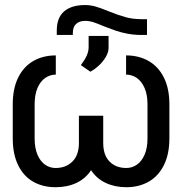

<svg xmlns="http://www.w3.org/2000/svg" viewBox="-20 -742 729 771"><path d="M660.2 -323.2V-186.5Q660.2 -122.6 637.9 -78.4Q615.7 -34.2 576.7 -12.2Q537.6 9.8 487.3 9.8Q440.9 9.8 404.3 -7.6Q367.7 -24.9 345.7 -58.6Q323.7 -24.9 287.1 -7.6Q250.5 9.8 203.1 9.8Q152.3 9.8 113.5 -12.2Q74.7 -34.2 53 -78.4Q31.2 -122.6 31.2 -186.5V-323.2Q31.2 -386.7 53.2 -430.9Q75.2 -475.1 114.3 -497.3Q153.3 -519.5 204.1 -519.5V-442.4Q181.2 -442.4 161.6 -429Q142.1 -415.5 130.6 -388.7Q119.1 -361.8 119.1 -323.2V-186.5Q119.1 -147 130.6 -120.4Q142.1 -93.8 161.1 -80.6Q180.2 -67.4 203.1 -67.4Q244.6 -67.4 270.8 -93.3Q296.9 -119.1 296.9 -168V-277.3H394.5V-168Q394.5 -119.1 419.9 -93.3Q445.3 -67.4 487.3 -67.4Q510.3 -67.4 529.5 -80.6Q548.8 -93.8 560.5 -120.6Q572.3 -147.5 572.3 -186.5V-323.2Q572.3 -361.8 560.5 -388.7Q548.8 -415.5 529.3 -429Q509.8 -442.4 486.3 -442.4V-519.5Q537.1 -519.5 576.4 -497.3Q615.7 -475.1 637.9 -430.9Q660.2 -386.7 660.2 -323.2ZM335.9 -552.7V-597.7H416V-549.8Q416 -532.2 404.8 -513.2Q393.6 -494.1 376.5 -478.5Q359.4 -462.9 342.8 -454.1L304.7 -480.5Q320.3 -501 328.1 -518.3Q335.9 -535.6 335.9 -552.7ZM570.3 -665V-601.6H548.8Q518.6 -601.6 491.9 -606.7Q465.3 -611.8 446 -618.4Q426.8 -625 396.5 -636.7Q370.6 -647.9 354.2 -653.1Q337.9 -658.2 322.3 -658.2Q299.3 -658.2 285.9 -646.2Q272.5 -634.3 272.5 -609.4V-601.6H208V-619.1Q208 -670.9 237.5 -696.3Q267.1 -721.7 321.3 -721.7Q344.2 -721.7 365.5 -715.3Q386.7 -709 417 -696.3Q456.5 -680.7 484.9 -672.9Q513.2 -665 549.8 -665Z"/></svg>

Font: Pretendard JP
Style: Regular
Weight: 400
Designer: Base glyphs from Inter by Rasmus Andersson; Hangeul glyphs from Noto Sans CJK(Source Han Sans) by Jang Soo-young and Kan
Foundry: Kil Hyung-jin
Version: Version 1.309